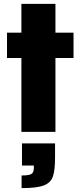

<svg xmlns="http://www.w3.org/2000/svg" viewBox="-20 -678 414 987"><path d="M90 0V-380H16V-510H90V-658H265V-510H358V-380H265V0ZM154 184V173H93V59H263V132Q263 199 251.5 230.5Q240 262 204.5 275.5Q169 289 91 289V224Q130 224 142 216Q154 208 154 184Z"/></svg>

Font: Saira Semi Condensed ExtraBold
Style: Regular
Weight: 800
Width: 4
Designer: Hector Gatti with collaboration of the Omnibus-Type team
Foundry: Omnibus-Type
Version: Version 1.001; ttfautohint (v1.8)